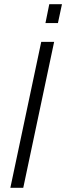

<svg xmlns="http://www.w3.org/2000/svg" viewBox="-20 -888 313 908"><path d="M175 -690H236L90 0H29ZM213 -868H273L254 -779H195Z"/></svg>

Font: Decalotype Light Italic
Style: Regular
Weight: 300
Italic angle: -12°
Designer: Alfredo Marco Pradil
Foundry: Alfredo Marco Pradil
Version: Version 1.0